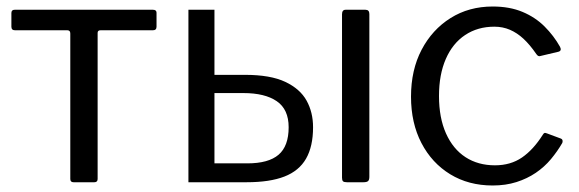

<svg xmlns="http://www.w3.org/2000/svg" viewBox="-20 -560 1779 590"><path d="M450 -467H289Q280 -467 280 -459V-10Q280 0 270 0H206Q196 0 196 -10V-457Q196 -467 187 -467H26Q15 -467 15 -478V-520Q15 -530 25 -530H450Q461 -530 461 -521V-478Q461 -467 450 -467Z M559 0V-530H639V-330H733Q811 -330 856.5 -308.5Q902 -287 922 -251Q942 -215 942 -169Q942 -110 920.5 -72.5Q899 -35 854 -17.5Q809 0 738 0ZM639 -58H740Q805 -58 836 -84.5Q867 -111 867 -169Q867 -224 830.5 -249Q794 -274 728 -274H639ZM1115 -17Q1115 -7 1111 -3.5Q1107 0 1097 0H1046Q1037 0 1034 -3Q1031 -6 1031 -14V-516Q1031 -530 1042 -530H1103Q1115 -530 1115 -517Z M1494 -540Q1546 -540 1585.5 -523.5Q1625 -507 1653.5 -478.5Q1682 -450 1701 -416Q1707 -404 1696 -401L1641 -388Q1634 -385 1628 -394Q1608 -423 1588.5 -441Q1569 -459 1547 -468.5Q1525 -478 1499 -478Q1448 -478 1409.5 -452.5Q1371 -427 1350 -379Q1329 -331 1329 -265Q1329 -198 1350.5 -150Q1372 -102 1410.5 -77Q1449 -52 1501 -52Q1549 -52 1584 -76Q1619 -100 1648 -146Q1651 -151 1653.5 -151.5Q1656 -152 1661 -150L1704 -134Q1711 -131 1708 -121Q1693 -95 1673 -71Q1653 -47 1626.5 -29Q1600 -11 1567 -0.5Q1534 10 1494 10Q1420 10 1363.5 -24.5Q1307 -59 1275 -120.5Q1243 -182 1243 -263Q1243 -345 1275.5 -407Q1308 -469 1364.5 -504.5Q1421 -540 1494 -540Z"/></svg>

Font: Libre Franklin
Style: Regular
Weight: 400
Designer: Pablo Impallari, Rodrigo Fuenzalida, Nhung Nguyen
Foundry: Impallari Type
Version: Version 3.000